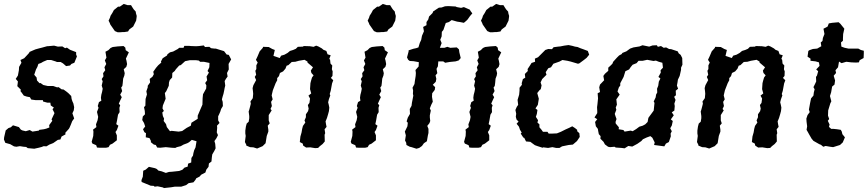

<svg xmlns="http://www.w3.org/2000/svg" viewBox="-32 -742 4411 976"><path d="M39 2 20 -9 -5 -16 -12 -33 -11 -44 -3 -79 11 -91 23 -95 34 -105 64 -96 74 -83 82 -79 99 -75 119 -81 133 -73 165 -78 168 -82 191 -85 203 -88 219 -94 218 -106 234 -128 230 -135 245 -167 235 -187 242 -195 226 -206 224 -220H209L187 -226L186 -233H149L127 -236L120 -248L104 -251L89 -256L79 -270L72 -279L74 -286L56 -304L58 -319L59 -328L48 -341L59 -358L64 -385L65 -402L77 -423L72 -437L91 -446L106 -462L116 -473L118 -478L134 -485L148 -491L166 -496L182 -500L207 -507H210L243 -510L262 -505L285 -506L299 -497L308 -500L324 -489L355 -477V-465L359 -455L346 -423L331 -417L324 -409L304 -406L288 -420L276 -427H257L253 -429L228 -437H208L187 -428L177 -422L163 -417L158 -402L151 -389L142 -362L154 -348L156 -333L169 -319L174 -320L188 -310L210 -305H238L258 -298L266 -299L281 -288L291 -287L305 -277L315 -269L330 -254L332 -239L336 -227L341 -216L345 -197L343 -181L336 -166L345 -140L335 -126L328 -108L321 -92L318 -87L300 -67L301 -59L281 -48L275 -33L262 -31L239 -15L232 -12L219 -7L204 2L190 1L180 5L165 9L142 14L109 11L101 5L88 4L69 1L51 4Z M475 9 461 8 457 -4 438 -12 434 -21 442 -51 443 -73 441 -83 458 -96 456 -110 464 -131 467 -148 461 -173 469 -194 465 -203 471 -223 483 -230 481 -245 483 -260 487 -275 490 -291 485 -307 490 -329 485 -340 494 -354 492 -370 503 -385 499 -400 508 -417 501 -435 509 -449 504 -479 519 -487 530 -498 541 -503 566 -506 596 -508 605 -500 607 -487 623 -476 608 -444 611 -433 614 -416 610 -402 597 -390 602 -370 600 -358 594 -342 592 -320 590 -305 584 -297 589 -279 579 -261 587 -248 579 -231 572 -215 579 -207 575 -194 576 -172 568 -159 563 -130 559 -111 570 -103 562 -81 555 -71 562 -54V-29L540 -12L527 -6L520 6L507 9ZM566 -578 552 -584 545 -594 536 -607 529 -617 526 -625 520 -637 527 -652 530 -662 539 -676 547 -691 557 -699 568 -708H577L590 -717L597 -722L607 -719L616 -716H634L642 -703L648 -694L658 -683L659 -675L663 -661L662 -651L660 -637L653 -623L645 -607L634 -599L625 -592L619 -582L600 -579H591L579 -578Z M801 214 797 211 769 205 754 207 750 203 734 202 688 183 687 174 694 156 696 126 709 120 725 106 756 113 765 117 773 125 790 129 811 137 827 132 842 131 870 128 879 127 895 121 906 110 922 105 924 90 940 84 941 61 949 49 951 37 955 22 962 7 967 -24 943 -31 929 -19 920 -14 901 -7 887 1 867 6 859 10 840 9 811 6 782 9 767 8 760 -5 750 -7 735 -19V-26L728 -40L709 -44L710 -65L702 -70L695 -85L706 -99L700 -117L691 -132L694 -150L705 -161L704 -178L700 -197L707 -205L708 -239L715 -262L712 -278L719 -298V-306L731 -323L729 -341L743 -352L750 -365L747 -377L761 -397L772 -410L788 -424L786 -429L795 -446L817 -460L819 -466L832 -476L848 -480L872 -493L879 -499H901L905 -509H928L938 -508L965 -507L980 -508L1004 -511L1010 -503L1032 -504L1041 -497L1058 -495H1065L1084 -489L1107 -482L1120 -465L1131 -463L1143 -440L1130 -417L1131 -389L1122 -371L1125 -353L1117 -342L1110 -330L1113 -307L1110 -295L1108 -284L1104 -265L1100 -252L1096 -237L1100 -224L1101 -203L1092 -188L1088 -175L1081 -159L1077 -151V-130L1084 -117L1071 -103L1072 -93L1070 -69L1076 -55L1068 -39L1058 -25L1062 -11L1064 12L1057 26L1047 43L1045 57L1043 79L1030 89L1028 106L1017 120L1012 135L991 146L982 156L966 164L961 173L951 185L927 189L914 199L889 207H856L838 210ZM876 -73 894 -76 917 -92 938 -103 941 -118 973 -138V-154L987 -187L997 -210L998 -243L1000 -263L1005 -272L1016 -292L1017 -308L1011 -320L1021 -334L1018 -353L1030 -373L1023 -381L1032 -400L1033 -422L1004 -428H985L979 -434L964 -436H933L909 -431L887 -411L879 -409L862 -390L856 -381L844 -371L843 -348L831 -335L827 -323L826 -306L813 -278L806 -269L810 -240L796 -206L794 -191L801 -178L793 -170L796 -152L802 -139L800 -127L812 -111L816 -96L832 -75L840 -77Z M1288 -481 1304 -499 1305 -504 1334 -503 1352 -493 1365 -488 1358 -458 1390 -447 1397 -459 1414 -464 1430 -473 1442 -483 1458 -488 1472 -494 1482 -504 1508 -505 1512 -508 1543 -507 1562 -504 1575 -510 1586 -506 1604 -496 1612 -489 1627 -483 1633 -466 1649 -461 1642 -443 1646 -438 1648 -419 1657 -409 1655 -390 1659 -379 1658 -356 1650 -346 1662 -334 1656 -318 1649 -280 1644 -264 1647 -257 1640 -238 1636 -222 1639 -210 1642 -195 1640 -177 1636 -162 1630 -142 1623 -125 1625 -112 1628 -97 1618 -85 1621 -65 1618 -57 1619 -23 1608 -10 1594 1 1585 10 1570 11 1545 7 1524 8 1509 -2 1507 -12 1492 -20 1495 -48 1501 -69 1504 -87 1508 -102 1520 -119 1516 -130 1523 -146V-161L1534 -177L1537 -190L1533 -208L1541 -219L1544 -241L1536 -256L1550 -267L1544 -289L1546 -319L1549 -331L1554 -348L1562 -359L1551 -371L1548 -383L1559 -400L1531 -424V-429L1516 -438L1487 -433L1469 -428L1451 -427L1434 -411L1425 -408L1419 -393L1407 -379L1391 -371L1386 -355L1377 -345V-334L1369 -319L1355 -283L1351 -266L1349 -257L1354 -237L1346 -224L1350 -203L1343 -188L1349 -181L1334 -157V-150V-130L1339 -115L1329 -103L1332 -83V-73L1324 -51L1319 -20L1318 -14L1303 1L1296 4L1275 13L1256 7L1239 6L1220 -2V-6L1213 -20L1217 -51L1215 -64V-78L1218 -99L1222 -114L1232 -123L1235 -141V-152L1232 -175L1235 -184L1240 -203L1243 -215L1241 -226L1253 -243L1255 -265L1254 -277L1252 -294L1256 -309L1262 -320L1270 -335L1263 -351L1270 -362L1266 -382L1271 -391V-410L1278 -424L1269 -438L1277 -455Z M1792 9 1778 8 1774 -4 1755 -12 1751 -21 1759 -51 1760 -73 1758 -83 1775 -96 1773 -110 1781 -131 1784 -148 1778 -173 1786 -194 1782 -203 1788 -223 1800 -230 1798 -245 1800 -260 1804 -275 1807 -291 1802 -307 1807 -329 1802 -340 1811 -354 1809 -370 1820 -385 1816 -400 1825 -417 1818 -435 1826 -449 1821 -479 1836 -487 1847 -498 1858 -503 1883 -506 1913 -508 1922 -500 1924 -487 1940 -476 1925 -444 1928 -433 1931 -416 1927 -402 1914 -390 1919 -370 1917 -358 1911 -342 1909 -320 1907 -305 1901 -297 1906 -279 1896 -261 1904 -248 1896 -231 1889 -215 1896 -207 1892 -194 1893 -172 1885 -159 1880 -130 1876 -111 1887 -103 1879 -81 1872 -71 1879 -54V-29L1857 -12L1844 -6L1837 6L1824 9ZM1883 -578 1869 -584 1862 -594 1853 -607 1846 -617 1843 -625 1837 -637 1844 -652 1847 -662 1856 -676 1864 -691 1874 -699 1885 -708H1894L1907 -717L1914 -722L1924 -719L1933 -716H1951L1959 -703L1965 -694L1975 -683L1976 -675L1980 -661L1979 -651L1977 -637L1970 -623L1962 -607L1951 -599L1942 -592L1936 -582L1917 -579H1908L1896 -578Z M2099 10 2085 14 2060 6 2051 4 2034 -5 2033 -16 2027 -28 2031 -54 2026 -73 2039 -100 2041 -118 2035 -125 2041 -144 2052 -163 2051 -188 2060 -204 2062 -220 2065 -235 2069 -256 2067 -265 2068 -282 2065 -296 2075 -315 2077 -331 2081 -356 2082 -371 2080 -386 2096 -404 2097 -426 2070 -431 2051 -432 2043 -438 2037 -450 2045 -480V-486L2069 -494L2083 -497L2095 -501L2102 -524L2109 -539L2113 -560L2123 -583L2119 -605L2136 -614V-630L2145 -643L2149 -658L2167 -676L2170 -684L2199 -703L2213 -704L2230 -710L2247 -711L2284 -709L2290 -706L2312 -702L2326 -706L2356 -693L2360 -686L2369 -674L2357 -660L2345 -643L2338 -636L2326 -626L2306 -630L2292 -632L2264 -640L2250 -630L2234 -625L2222 -590L2214 -580L2213 -557L2206 -540L2213 -523L2204 -499H2227L2242 -504L2257 -499L2290 -501L2301 -491L2303 -476L2310 -447L2300 -435L2284 -430L2254 -427L2231 -423L2221 -430H2196L2194 -405L2187 -392L2191 -370L2182 -359L2186 -341L2183 -326L2168 -311L2180 -299L2178 -285L2165 -268L2164 -250L2168 -225L2160 -209L2153 -191L2158 -180L2153 -156V-145L2155 -127L2151 -116L2140 -102L2146 -87V-66L2143 -53L2138 -24L2123 -14L2113 0Z M2368 9 2354 8 2350 -4 2331 -12 2327 -21 2335 -51 2336 -73 2334 -83 2351 -96 2349 -110 2357 -131 2360 -148 2354 -173 2362 -194 2358 -203 2364 -223 2376 -230 2374 -245 2376 -260 2380 -275 2383 -291 2378 -307 2383 -329 2378 -340 2387 -354 2385 -370 2396 -385 2392 -400 2401 -417 2394 -435 2402 -449 2397 -479 2412 -487 2423 -498 2434 -503 2459 -506 2489 -508 2498 -500 2500 -487 2516 -476 2501 -444 2504 -433 2507 -416 2503 -402 2490 -390 2495 -370 2493 -358 2487 -342 2485 -320 2483 -305 2477 -297 2482 -279 2472 -261 2480 -248 2472 -231 2465 -215 2472 -207 2468 -194 2469 -172 2461 -159 2456 -130 2452 -111 2463 -103 2455 -81 2448 -71 2455 -54V-29L2433 -12L2420 -6L2413 6L2400 9ZM2459 -578 2445 -584 2438 -594 2429 -607 2422 -617 2419 -625 2413 -637 2420 -652 2423 -662 2432 -676 2440 -691 2450 -699 2461 -708H2470L2483 -717L2490 -722L2500 -719L2509 -716H2527L2535 -703L2541 -694L2551 -683L2552 -675L2556 -661L2555 -651L2553 -637L2546 -623L2538 -607L2527 -599L2518 -592L2512 -582L2493 -579H2484L2472 -578Z M2730 7 2726 9 2701 1 2687 -4 2676 -12 2664 -21 2642 -23 2633 -41 2628 -43 2615 -63 2620 -68 2611 -83 2606 -98 2594 -113 2604 -124 2594 -134 2590 -148 2592 -164 2588 -183 2595 -199 2602 -209 2599 -234 2607 -261 2609 -282V-296L2621 -311L2620 -319L2626 -340L2638 -347L2636 -366L2651 -381L2650 -391L2662 -409L2670 -422L2688 -428L2687 -444L2703 -451L2713 -461L2728 -476L2740 -488L2755 -493L2774 -492L2782 -502L2805 -505L2816 -506L2836 -510L2858 -513L2877 -509L2891 -505L2904 -503L2918 -497L2935 -491L2956 -483L2963 -464L2950 -448L2936 -437L2913 -420L2906 -418L2869 -429L2852 -433L2827 -437L2812 -429L2781 -418L2769 -400L2755 -395L2742 -375L2746 -362L2731 -347L2724 -340L2716 -323L2721 -308L2717 -289L2710 -283L2699 -269L2707 -240L2702 -209L2690 -191L2700 -183L2697 -163L2692 -148L2703 -131L2700 -119L2710 -110V-95L2721 -82L2728 -72H2751L2757 -63H2777L2799 -64L2819 -72L2843 -84L2861 -92L2877 -100L2891 -91L2902 -82V-75L2913 -65L2915 -46L2901 -25L2880 -7L2859 -5L2825 2L2812 10H2795L2776 6L2754 10Z M3143 12 3128 10 3098 8 3092 4 3069 6 3059 4 3043 -8 3036 -21 3020 -37 3021 -50 3012 -60 3009 -75 3007 -87 2997 -100 2993 -122 3004 -136 2990 -145 3004 -167V-177L3003 -197L3005 -212L3008 -242L3006 -268L3018 -274L3014 -298L3018 -312L3039 -334L3035 -356L3043 -367L3060 -382V-398L3072 -409L3081 -418L3085 -428L3104 -449L3115 -460L3128 -467L3132 -473L3152 -481L3171 -495L3188 -501L3219 -506L3234 -512L3268 -505L3285 -511L3307 -512L3312 -504L3328 -508L3342 -499L3354 -501L3369 -493L3380 -492L3413 -481L3418 -471L3428 -463L3436 -447L3437 -413L3430 -398V-387L3423 -356L3414 -337L3412 -323L3409 -307L3415 -291L3403 -281L3404 -258L3395 -250L3402 -234L3396 -215L3398 -203L3396 -180L3383 -171L3393 -156L3378 -135L3388 -127L3383 -104L3375 -90L3383 -75L3377 -63L3378 -49L3368 -20L3353 -12L3345 2L3308 -3L3293 -5L3296 -18L3284 -42L3274 -50L3255 -43L3236 -34L3228 -25L3208 -11L3182 3L3162 0ZM3143 -73 3174 -78 3184 -75 3202 -86 3218 -98 3235 -103 3248 -110 3260 -122 3264 -143 3269 -150 3286 -173 3291 -180 3295 -219 3291 -226 3301 -247 3303 -261 3309 -272 3308 -291 3314 -306 3317 -327 3325 -343 3315 -351 3327 -373 3326 -385 3338 -398 3335 -423 3317 -428 3302 -434 3290 -432 3258 -438 3235 -433H3214L3204 -421L3184 -413L3174 -401L3166 -389L3147 -380L3138 -351L3129 -334L3121 -319V-307L3114 -298L3107 -277L3118 -261L3101 -237L3104 -210L3098 -195L3101 -184L3093 -163L3098 -148L3102 -137L3097 -122L3098 -114L3114 -95L3113 -85L3137 -81Z M3586 -481 3602 -499 3603 -504 3632 -503 3650 -493 3663 -488 3656 -458 3688 -447 3695 -459 3712 -464 3728 -473 3740 -483 3756 -488 3770 -494 3780 -504 3806 -505 3810 -508 3841 -507 3860 -504 3873 -510 3884 -506 3902 -496 3910 -489 3925 -483 3931 -466 3947 -461 3940 -443 3944 -438 3946 -419 3955 -409 3953 -390 3957 -379 3956 -356 3948 -346 3960 -334 3954 -318 3947 -280 3942 -264 3945 -257 3938 -238 3934 -222 3937 -210 3940 -195 3938 -177 3934 -162 3928 -142 3921 -125 3923 -112 3926 -97 3916 -85 3919 -65 3916 -57 3917 -23 3906 -10 3892 1 3883 10 3868 11 3843 7 3822 8 3807 -2 3805 -12 3790 -20 3793 -48 3799 -69 3802 -87 3806 -102 3818 -119 3814 -130 3821 -146V-161L3832 -177L3835 -190L3831 -208L3839 -219L3842 -241L3834 -256L3848 -267L3842 -289L3844 -319L3847 -331L3852 -348L3860 -359L3849 -371L3846 -383L3857 -400L3829 -424V-429L3814 -438L3785 -433L3767 -428L3749 -427L3732 -411L3723 -408L3717 -393L3705 -379L3689 -371L3684 -355L3675 -345V-334L3667 -319L3653 -283L3649 -266L3647 -257L3652 -237L3644 -224L3648 -203L3641 -188L3647 -181L3632 -157V-150V-130L3637 -115L3627 -103L3630 -83V-73L3622 -51L3617 -20L3616 -14L3601 1L3594 4L3573 13L3554 7L3537 6L3518 -2V-6L3511 -20L3515 -51L3513 -64V-78L3516 -99L3520 -114L3530 -123L3533 -141V-152L3530 -175L3533 -184L3538 -203L3541 -215L3539 -226L3551 -243L3553 -265L3552 -277L3550 -294L3554 -309L3560 -320L3568 -335L3561 -351L3568 -362L3564 -382L3569 -391V-410L3576 -424L3567 -438L3575 -455Z M4153 4 4141 -6 4133 -9 4103 -26 4093 -38 4092 -40 4081 -59 4075 -70 4068 -82 4071 -100 4068 -123 4067 -139 4073 -157 4084 -172 4080 -185 4086 -218 4091 -242 4103 -256 4105 -272 4109 -288 4103 -299 4111 -315 4117 -328 4116 -351 4121 -358 4127 -380 4117 -389 4134 -407 4131 -425 4114 -430 4088 -433V-444L4073 -454L4077 -483L4083 -487L4100 -493L4122 -495L4143 -507L4140 -526L4149 -534L4151 -549L4159 -569L4154 -596L4175 -607L4181 -623L4198 -626L4231 -629L4240 -621L4248 -611L4260 -596L4254 -569L4253 -546V-535L4243 -526L4245 -505L4262 -499L4281 -495H4306H4331L4344 -488L4359 -484V-471L4358 -447L4338 -436L4334 -425L4319 -424L4295 -425L4270 -428L4246 -421L4233 -429L4228 -400L4215 -385L4218 -371L4206 -357L4213 -333L4210 -312L4198 -302L4193 -273L4187 -254L4189 -246L4194 -227L4189 -217L4178 -181L4177 -154L4183 -137L4176 -128L4185 -109L4182 -97L4193 -87H4204L4223 -85L4242 -82L4247 -73L4250 -60L4263 -44L4252 -18L4238 -5L4203 6L4188 4L4165 0Z"/></svg>

Font: Winky Rough
Style: Italic
Weight: 400
Italic angle: -8.97852°
Designer: Simon Atzbach
Foundry: typofactur
Version: Version 1.206